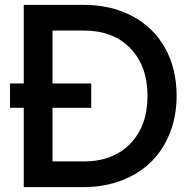

<svg xmlns="http://www.w3.org/2000/svg" viewBox="-20 -765 781 785"><path d="M77.1 0V-324.2H21V-423.8H77.1V-745.1H320.8Q435.5 -745.1 522.2 -698.5Q608.9 -651.9 655.5 -567.6Q702.1 -483.4 702.1 -373Q702.1 -291 674.8 -221.7Q647.5 -152.3 598.1 -103.5Q548.8 -54.7 477.5 -27.3Q406.2 0 320.8 0ZM194.8 -105H323.2Q441.9 -105 512.5 -177.5Q583 -250 583 -373Q583 -495.6 512.7 -567.9Q442.4 -640.1 323.2 -640.1H194.8V-423.8H353V-324.2H194.8Z"/></svg>

Font: Plus Jakarta Sans SemiBold
Style: Regular
Weight: 600
Designer: Gumpita Rahayu
Foundry: Tokotype
Version: Version 2.006